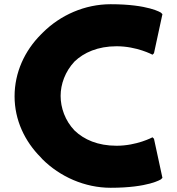

<svg xmlns="http://www.w3.org/2000/svg" viewBox="-20 -867 838 909"><path d="M742 -18 749 -25 709 -210 702 -217C702 -217 628 -177 532 -177C443 -177 378 -206 333 -249C288 -296 267 -357 267 -413C267 -468 288 -528 333 -576C377 -618 443 -648 532 -648C628 -648 702 -608 702 -608L709 -615L749 -800L742 -807C742 -807 683 -847 504 -847C382 -847 266 -796 182 -712L181 -711L174 -704C97 -627 49 -524 49 -411C49 -299 97 -198 173 -122L180 -114C264 -30 382 22 504 22C683 22 742 -18 742 -18Z"/></svg>

Font: Hussar Woodtype
Style: Blk
Weight: 900
Foundry: Cannot Into Space Fonts
Version: Version 1.07